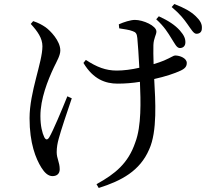

<svg xmlns="http://www.w3.org/2000/svg" viewBox="-20 -855 1040 955"><path d="M757 -759C797 -723 816 -691 832 -665C849 -639 858 -617 874 -616C890 -616 901 -625 902 -642C903 -662 896 -679 875 -703C851 -730 818 -752 770 -774ZM315 -376C288 -309 244 -204 225 -172C216 -158 208 -158 200 -173C190 -194 181 -229 181 -278C181 -363 217 -454 248 -520C264 -553 280 -580 280 -604C280 -652 230 -703 206 -720C188 -732 172 -741 145 -750L133 -736C167 -699 191 -665 191 -625C191 -545 127 -398 127 -267C127 -142 158 -66 186 -21C201 3 219 21 241 21C263 21 277 9 277 -13C277 -48 262 -66 262 -98C262 -122 266 -143 272 -165C282 -203 314 -299 337 -366ZM573 -714C597 -710 623 -707 640 -700C655 -695 661 -688 663 -666C666 -637 670 -574 673 -518C634 -509 594 -504 561 -504C506 -504 462 -521 407 -557L395 -542C444 -460 505 -439 565 -439C602 -439 640 -442 676 -448C680 -352 684 -228 653 -147C618 -43 553 10 460 61L471 80C585 44 676 -5 722 -112C763 -201 753 -355 747 -462C802 -474 849 -490 877 -503C901 -514 909 -525 909 -542C909 -565 876 -579 851 -579C843 -579 833 -570 796 -554C782 -548 764 -542 744 -536C743 -572 742 -607 743 -630C744 -665 758 -682 758 -698C758 -727 692 -756 651 -756C630 -756 595 -745 571 -734ZM834 -820C877 -784 896 -758 913 -734C931 -709 943 -687 957 -687C974 -687 984 -697 984 -713C986 -734 977 -752 954 -774C929 -798 897 -816 847 -835Z"/></svg>

Font: Source Han Serif JP Medium
Style: Regular
Weight: 500
Designer: Ryoko NISHIZUKA 西塚涼子 (kana & ideographs); Frank Grießhammer (Latin, Greek & Cyrillic); Wenlong ZHANG 张文龙 (bopomofo); San
Foundry: Adobe Systems Incorporated
Version: Version 1.001;PS 1.001;hotconv 16.6.54;makeotf.lib2.5.65590